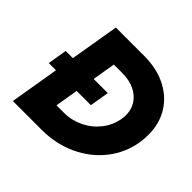

<svg xmlns="http://www.w3.org/2000/svg" viewBox="-167 -888 1077 1077"><g transform="rotate(45 371.5 -350.0)"><path d="M73 -408H130L179 -700H409Q506 -699 579.5 -661.5Q653 -624 693.5 -557.5Q734 -491 734 -404Q734 -368 729 -340Q713 -242 652 -164.5Q591 -87 497 -43.5Q403 0 292 0H62L111 -293H54ZM312 -156Q372 -156 426.5 -182.5Q481 -209 517.5 -255.5Q554 -302 564 -360Q567 -377 567 -391Q567 -460 517 -502.5Q467 -545 383 -545H318L295 -408H407L388 -293H275L252 -156Z"/></g></svg>

Font: Oak Sans ExtraBold
Style: Italic
Weight: 800
Italic angle: -9.49998°
Foundry: Erik Kennedy, Walven
Version: Version 1.000